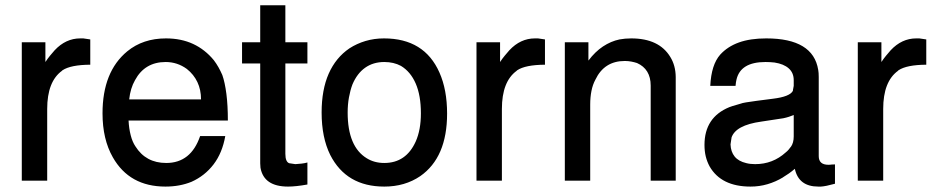

<svg xmlns="http://www.w3.org/2000/svg" viewBox="-20 -684 3538 727"><path d="M62.5 -523.9H151.9V-449.2Q160.2 -461.9 169.4 -473.1Q178.7 -484.4 187 -493.7Q229 -538.6 283.7 -538.6H295.4L321.8 -534.7V-439Q247.6 -438.5 216.8 -418L213.9 -416L215.8 -417L214.8 -416Q158.7 -375.5 158.7 -271.5V0H62.5Z M466.8 -227.5Q468.3 -197.3 474.9 -171.9Q481.4 -146.5 492.7 -129.9Q532.2 -66.9 609.4 -66.9Q703.1 -66.9 737.8 -168.9H833Q821.8 -105 788.6 -61.5Q755.4 -18.1 705.1 4.4Q660.6 22.5 606.4 22.5Q470.2 22.5 407.2 -88.4Q368.2 -156.7 368.2 -254.9Q368.2 -412.6 461.9 -489.7Q521.5 -538.6 608.4 -538.6Q666 -538.6 711.2 -517.6Q756.3 -496.6 789.6 -456.1Q799.3 -443.4 807.4 -429Q815.4 -414.6 821.8 -399.9Q831.5 -372.6 837.2 -328.6Q842.8 -284.7 842.8 -227.5ZM740.7 -300.8Q740.7 -302.2 741 -304Q741.2 -305.7 741.2 -306.6V-307.6H747.6ZM741.2 -307.6Q741.2 -344.2 727.5 -373Q713.9 -401.9 687.5 -422.9Q651.4 -449.2 607.4 -449.2Q528.3 -449.2 491.2 -380.4Q473.6 -349.6 469.2 -307.6Z M1144 -523.9V-443.8H1060.5V-101.6Q1060.5 -69.8 1076.7 -65.4L1075.7 -65.9L1098.1 -62.5Q1108.9 -63 1121.6 -64.5Q1134.3 -65.9 1144 -68.8V14.6Q1122.1 18.6 1103.8 20.5Q1085.4 22.5 1070.8 22.5Q979 22.5 966.3 -48.8L965.3 -65.4V-443.8H896.5V-523.9H965.3V-664.1H1060.5V-523.9Z M1434.1 -538.6Q1586.9 -538.6 1644 -409.2Q1672.9 -344.2 1672.9 -253.9Q1672.9 -87.9 1571.3 -17.1Q1513.2 22.5 1435.1 22.5Q1291.5 22.5 1230.5 -97.2Q1197.8 -163.1 1197.8 -257.8Q1197.8 -344.2 1224.6 -405Q1251.5 -465.8 1303.2 -501Q1331.1 -519 1364 -528.8Q1397 -538.6 1434.1 -538.6ZM1435.1 -449.2Q1393.1 -449.2 1362.5 -427.5Q1332 -405.8 1314.5 -364.3Q1306.2 -342.3 1301.3 -315.2Q1296.4 -288.1 1296.4 -257.8Q1296.4 -128.4 1369.1 -84.5Q1397.5 -66.9 1435.1 -66.9Q1517.6 -66.9 1554.2 -148.4Q1573.7 -192.4 1573.7 -254.9Q1573.7 -322.3 1554.2 -367.4Q1534.7 -412.6 1498 -434.6Q1470.7 -449.2 1435.1 -449.2Z M1784.2 -523.9H1873.5V-449.2Q1881.8 -461.9 1891.1 -473.1Q1900.4 -484.4 1908.7 -493.7Q1950.7 -538.6 2005.4 -538.6H2017.1L2043.5 -534.7V-439Q1969.2 -438.5 1938.5 -418L1935.5 -416L1937.5 -417L1936.5 -416Q1880.4 -375.5 1880.4 -271.5V0H1784.2Z M2118.7 -523.9H2208V-454.6Q2233.4 -488.3 2263.2 -508.1Q2293 -527.8 2325.7 -534.7Q2346.7 -538.6 2370.1 -538.6Q2475.6 -538.6 2518.1 -468.3Q2538.1 -436 2538.6 -392.6V0H2443.8V-359.9Q2443.8 -391.1 2430.7 -412.6Q2417.5 -434.1 2392.1 -445.3Q2381.8 -448.7 2370.1 -450.9Q2358.4 -453.1 2345.7 -453.1Q2268.1 -453.1 2234.4 -382.3Q2224.1 -363.3 2219.5 -339.6Q2214.8 -315.9 2214.8 -288.1V0H2118.7Z M3141.6 -61.5V11.7Q3106.4 21.5 3088.4 22.5H3078.6Q3004.4 22.5 2989.7 -44.4V-44.9Q2978.5 -35.2 2967.3 -27.3Q2956.1 -19.5 2944.8 -12.7H2945.3Q2917 4.4 2886.2 13.4Q2855.5 22.5 2821.8 22.5Q2710.9 22.5 2667 -53.7Q2657.2 -71.8 2652.3 -91.8Q2647.5 -111.8 2647.5 -135.3Q2647.5 -239.7 2741.7 -278.3L2752.9 -282.2L2786.1 -292Q2788.6 -293 2791.5 -293.7Q2794.4 -294.4 2797.4 -294.9L2805.2 -296.4Q2819.8 -298.8 2845 -302.2Q2870.1 -305.7 2906.2 -310.1Q2971.2 -317.9 2982.4 -340.3V-342.8L2985.4 -358.9V-380.4Q2985.4 -408.2 2966.6 -425Q2947.8 -441.9 2912.6 -447.3Q2904.8 -448.2 2895.8 -448.7Q2886.7 -449.2 2878.4 -449.2Q2783.7 -449.2 2768.6 -382.3Q2767.6 -377.4 2766.6 -372.1Q2765.6 -366.7 2765.1 -358.9H2669.4Q2673.3 -439 2707 -477.1Q2734.9 -507.8 2777.8 -523.2Q2820.8 -538.6 2881.3 -538.6Q3059.1 -538.6 3078.1 -419.4V-419.9Q3079.1 -414.1 3079.6 -407.5Q3080.1 -400.9 3080.1 -392.6V-92.8Q3080.1 -60.1 3116.7 -60.1H3118.7Q3120.6 -60.1 3123 -60.3Q3125.5 -60.5 3128.9 -61ZM2985.4 -248.5Q2977.1 -245.1 2967.5 -241.9Q2958 -238.8 2946.3 -236.3L2862.8 -223.6Q2764.6 -210 2749.5 -162.1L2750 -163.1Q2749 -156.2 2748 -150.1Q2747.1 -144 2746.1 -137.2Q2747.1 -109.4 2761.7 -91.3Q2776.4 -73.2 2805.7 -66.4Q2820.3 -62.5 2839.4 -62.5Q2906.2 -62.5 2955.1 -106.9Q2961.4 -111.8 2966.1 -117.4Q2970.7 -123 2974.6 -128.4V-127.9Q2985.4 -143.1 2985.4 -167.5Z M3228 -523.9H3317.4V-449.2Q3325.7 -461.9 3335 -473.1Q3344.2 -484.4 3352.5 -493.7Q3394.5 -538.6 3449.2 -538.6H3460.9L3487.3 -534.7V-439Q3413.1 -438.5 3382.3 -418L3379.4 -416L3381.3 -417L3380.4 -416Q3324.2 -375.5 3324.2 -271.5V0H3228Z"/></svg>

Font: SolaimanLipi
Style: Bold
Weight: 700
Designer: Solaiman Karim
Foundry: Al Mamun Sumon
Version: Version 2.000